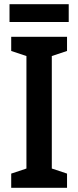

<svg xmlns="http://www.w3.org/2000/svg" viewBox="-20 -888 370 908"><path d="M297 0H33V-67L105 -91V-623L33 -647V-714H297V-647L225 -623V-91L297 -67ZM305 -868V-784H25V-868Z"/></svg>

Font: Noto Sans Khmer UI Condensed SemiBold
Style: Regular
Weight: 600
Width: 3
Designer: Danh Hong and the Monotype Design Team
Foundry: Monotype Imaging Inc.
Version: Version 2.002; ttfautohint (v1.8.4.7-5d5b)